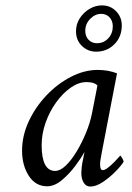

<svg xmlns="http://www.w3.org/2000/svg" viewBox="-20 -683 486 709"><path d="M313.5 5.9Q297.9 5.9 289.1 -8.3Q280.3 -22.5 280.3 -44.9Q280.3 -52.7 281.7 -65.9Q283.2 -79.1 287.1 -96.7L292 -122.1Q279.3 -98.6 256.8 -68.8Q234.4 -39.1 207.5 -17.1Q180.7 4.9 154.3 4.9Q111.3 4.9 86.4 -33.7Q61.5 -72.3 61.5 -127Q61.5 -181.6 85.9 -234.4Q110.4 -287.1 150.9 -330.1Q191.4 -373 241.2 -398.9Q291 -424.8 340.8 -424.8Q379.9 -424.8 412.1 -412.1L355.5 -118.2Q352.5 -101.6 351.1 -93.3Q349.6 -85 349.6 -76.2Q349.6 -54.7 359.4 -54.7Q367.2 -54.7 378.4 -63.5Q389.6 -72.3 400.9 -83.5Q412.1 -94.7 418 -101.6L423.8 -108.4Q425.8 -108.4 431.2 -99.1Q436.5 -89.8 436.5 -85.9Q428.7 -72.3 407.2 -50.3Q385.7 -28.3 360.4 -11.2Q335 5.9 313.5 5.9ZM183.6 -51.8Q202.1 -51.8 222.7 -71.3Q243.2 -90.8 262.7 -123Q282.2 -155.3 297.9 -193.4Q313.5 -231.4 320.3 -267.6L339.8 -367.2Q328.1 -379.9 299.8 -379.9Q270.5 -379.9 241.2 -359.4Q211.9 -338.9 187.5 -305.2Q163.1 -271.5 148.4 -230Q133.8 -188.5 133.8 -147.5Q133.8 -51.8 183.6 -51.8ZM335 -492.2Q304.7 -492.2 282.7 -513.2Q260.7 -534.2 260.7 -567.4Q260.7 -593.8 274.4 -615.2Q288.1 -636.7 310.1 -649.9Q332 -663.1 356.4 -663.1Q387.7 -663.1 408.7 -641.6Q429.7 -620.1 429.7 -588.9Q429.7 -546.9 402.3 -519.5Q375 -492.2 335 -492.2ZM337.9 -523.4Q363.3 -523.4 379.9 -541.5Q396.5 -559.6 396.5 -585.9Q396.5 -605.5 384.8 -618.7Q373 -631.8 353.5 -631.8Q331.1 -631.8 313 -613.3Q294.9 -594.7 294.9 -569.3Q294.9 -548.8 307.1 -536.1Q319.3 -523.4 337.9 -523.4Z"/></svg>

Font: Crimson Text
Style: Italic
Weight: 400
Italic angle: -11°
Designer: Sebastian Kosch
Foundry: Sebastian Kosch
Version: Version 1.100; ttfautohint (v1.8.4)